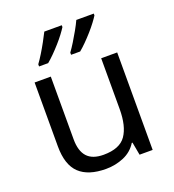

<svg xmlns="http://www.w3.org/2000/svg" viewBox="-140 -874 897 992"><g transform="rotate(-20 309.0 -378.0)"><path d="M533 -536V0H461L448 -71H444Q418 -29 372 -9.5Q326 10 274 10Q177 10 128 -36.5Q79 -83 79 -185V-536H168V-191Q168 -127 197 -95Q226 -63 287 -63Q376 -63 410.5 -113Q445 -163 445 -257V-536ZM488 -756Q480 -743 465 -723Q450 -703 430.5 -681Q411 -659 391.5 -639.5Q372 -620 355 -606H305V-618Q319 -637 335 -663Q351 -689 366.5 -716.5Q382 -744 392 -766H488ZM312 -756Q304 -743 289 -723Q274 -703 254.5 -681Q235 -659 215.5 -639.5Q196 -620 179 -606H129V-618Q143 -637 159 -663Q175 -689 190 -716.5Q205 -744 216 -766H312Z"/></g></svg>

Font: Noto Sans Bassa Vah
Style: Regular
Weight: 400
Designer: Monotype Design Team
Foundry: Monotype Imaging Inc.
Version: Version 2.002